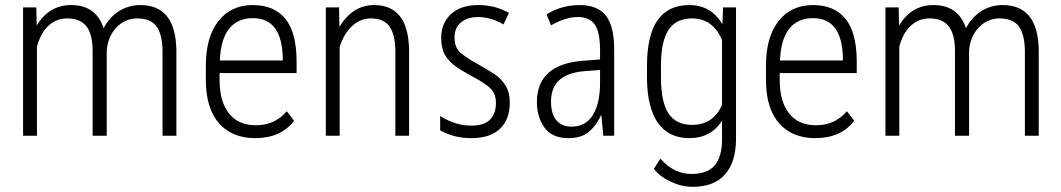

<svg xmlns="http://www.w3.org/2000/svg" viewBox="-20 -531 4152 751"><path d="M434.6 -422.9Q401.9 -387.2 397.5 -333.5V-1.5V0H396H343.8H342.3V-1.5V-331.5Q342.3 -396.5 318.4 -427.7Q293.9 -459 242.7 -459Q200.7 -459 169.7 -430.4Q138.7 -401.9 124.5 -348.6V-1.5V0H123H71.8H70.3V-1.5V-500.5V-502H71.8H120.6H122.1V-500.5L123.5 -430.7Q171.4 -511.2 258.3 -511.2Q355.5 -511.2 385.3 -420.9Q409.2 -464.8 445.8 -487.8Q483.9 -511.2 528.8 -511.2Q666.5 -511.2 669.9 -336.4V-1.5V0H668.5H617.2H615.7V-1.5V-333Q614.7 -397 591.8 -428.2Q568.8 -459 515.6 -459Q467.8 -458 434.6 -422.9Z M1085.9 -306.6Q1082 -460 969.2 -460Q908.7 -460 875.5 -418Q843.3 -376 839.8 -294.4H1085.9ZM978 9.3Q887.7 9.3 836.4 -48.8Q786.1 -106.9 785.2 -213.9V-274.9Q785.2 -385.3 834 -448.2Q883.3 -511.2 969.2 -511.2Q1052.2 -511.2 1096.2 -457.5Q1139.2 -404.3 1140.1 -294.4V-246.1V-245.1H1138.7H838.9V-218.3Q838.9 -132.8 876 -86.9Q913.1 -41 980.5 -41Q1054.7 -41 1100.6 -94.7L1101.6 -95.7L1102.5 -94.7L1129.4 -60.1L1130.4 -59.6L1129.9 -58.6Q1105 -24.9 1066.9 -7.8Q1028.8 9.3 978 9.3Z M1306.2 -502V-500.5L1307.6 -425.8Q1329.6 -463.9 1362.8 -486.8Q1397.9 -511.2 1443.4 -511.2Q1577.1 -511.2 1580.1 -335.9V-1.5V0H1579.1H1527.8H1526.4V-1.5V-330.1Q1525.9 -396.5 1502.9 -428.2Q1480 -459 1430.2 -459Q1389.6 -459 1357.4 -429.2Q1325.2 -399.4 1308.6 -347.7V-1.5V0H1307.1H1255.4H1254.4V-1.5V-500.5V-502H1255.4H1304.7Z M1958 -195.3Q1974.1 -169.4 1974.1 -129.4Q1974.1 -64 1935.5 -27.3Q1916 -8.8 1888.4 0.2Q1860.8 9.3 1824.7 9.3Q1786.1 9.3 1754.4 0.5Q1723.1 -8.8 1702.1 -21L1701.7 -21.5V-22V-75.2V-77.1L1703.6 -76.2Q1728 -60.1 1759.3 -49.8Q1790.5 -39.6 1823.7 -39.6Q1873 -39.6 1896.5 -63Q1919.9 -86.9 1919.9 -127.9Q1919.9 -165.5 1896.5 -187Q1872.6 -208.5 1824.2 -233.9Q1788.6 -252.9 1762.2 -271.5Q1735.8 -290 1720.7 -315.9Q1705.6 -342.3 1705.6 -382.8Q1705.6 -439.9 1743.7 -475.6Q1782.2 -511.2 1849.6 -511.2H1850.1Q1883.8 -511.2 1914.6 -503.4Q1944.8 -495.1 1969.7 -481L1970.7 -480.5L1970.2 -479.5L1950.2 -437L1949.7 -435.5L1948.2 -436Q1926.8 -448.7 1901.9 -456.5Q1876 -464.4 1850.1 -464.4Q1807.6 -464.4 1782.7 -443.1Q1757.8 -421.9 1757.8 -383.8Q1757.8 -345.7 1781.2 -324.7Q1805.2 -303.7 1854 -277.3Q1888.2 -258.3 1915.5 -240.2Q1942.4 -221.7 1958 -195.3Z M2327.1 -206.1V-257.3L2269 -252.9Q2202.1 -248 2168.7 -218.5Q2135.3 -189 2135.3 -133.8Q2135.3 -85 2156.5 -60.3Q2177.7 -35.6 2215.3 -35.6Q2271 -35.6 2299.3 -81.5Q2327.1 -127.9 2327.1 -206.1ZM2179.2 -502Q2212.4 -511.2 2247.1 -511.2Q2317.4 -511.2 2350.1 -469.7Q2382.3 -428.2 2382.3 -337.9V-1V0H2380.9H2340.8H2339.8V-1L2332 -80.6H2331.1Q2314 -42 2284.7 -16.6Q2270 -3.4 2249.5 2.9Q2228.5 9.3 2202.1 9.3Q2140.1 9.3 2109.9 -31.7Q2080.1 -72.3 2080.1 -132.3Q2080.1 -207 2127 -247.6Q2173.3 -287.1 2262.2 -293.5L2327.1 -298.3V-334Q2327.1 -405.8 2306.2 -435.5Q2284.7 -464.4 2241.2 -464.4Q2191.9 -464.4 2136.7 -432.6L2135.7 -431.6L2134.8 -433.1L2118.2 -473.6L2117.7 -474.6L2118.7 -475.1Q2145.5 -492.2 2179.2 -502Z M2565.4 -277.3V-227.5Q2565.4 -132.3 2594.7 -87.4Q2624 -43 2686.5 -42.5Q2770 -42.5 2804.2 -120.6V-374.5Q2769 -458.5 2687.5 -459Q2624.5 -459 2595.2 -414.6Q2565.9 -370.6 2565.4 -277.3ZM2510.7 -220.2V-273.9Q2510.7 -392.6 2551.8 -451.7Q2593.3 -511.2 2676.3 -511.2Q2762.2 -511.2 2805.7 -435.5L2808.1 -500.5L2808.6 -502H2809.6H2857.4H2858.9V-500.5V13.2Q2858.4 104.5 2814.9 152.3Q2771.5 200.2 2688 199.7Q2646 199.7 2603 179.4Q2560.1 159.2 2538.1 129.9L2537.6 128.9L2538.1 128.4L2562 91.3L2563.5 89.4L2564.5 90.8Q2616.2 149.4 2684.1 149.4Q2746.6 149.4 2775.4 116.2Q2803.7 83 2804.2 15.6V-59.1Q2761.2 9.3 2676.3 9.3Q2596.2 9.3 2553.7 -49.8Q2512.2 -108.9 2510.7 -220.2Z M3276.9 -306.6Q3272.9 -460 3160.2 -460Q3099.6 -460 3066.4 -418Q3034.2 -376 3030.8 -294.4H3276.9ZM3168.9 9.3Q3078.6 9.3 3027.3 -48.8Q2977.1 -106.9 2976.1 -213.9V-274.9Q2976.1 -385.3 3024.9 -448.2Q3074.2 -511.2 3160.2 -511.2Q3243.2 -511.2 3287.1 -457.5Q3330.1 -404.3 3331.1 -294.4V-246.1V-245.1H3329.6H3029.8V-218.3Q3029.8 -132.8 3066.9 -86.9Q3104 -41 3171.4 -41Q3245.6 -41 3291.5 -94.7L3292.5 -95.7L3293.5 -94.7L3320.3 -60.1L3321.3 -59.6L3320.8 -58.6Q3295.9 -24.9 3257.8 -7.8Q3219.7 9.3 3168.9 9.3Z M3807.6 -422.9Q3774.9 -387.2 3770.5 -333.5V-1.5V0H3769H3716.8H3715.3V-1.5V-331.5Q3715.3 -396.5 3691.4 -427.7Q3667 -459 3615.7 -459Q3573.7 -459 3542.7 -430.4Q3511.7 -401.9 3497.6 -348.6V-1.5V0H3496.1H3444.8H3443.4V-1.5V-500.5V-502H3444.8H3493.7H3495.1V-500.5L3496.6 -430.7Q3544.4 -511.2 3631.3 -511.2Q3728.5 -511.2 3758.3 -420.9Q3782.2 -464.8 3818.8 -487.8Q3856.9 -511.2 3901.9 -511.2Q4039.6 -511.2 4043 -336.4V-1.5V0H4041.5H3990.2H3988.8V-1.5V-333Q3987.8 -397 3964.8 -428.2Q3941.9 -459 3888.7 -459Q3840.8 -458 3807.6 -422.9Z"/></svg>

Font: MAUL Condensed Light
Style: Light
Weight: 300
Designer: MAUL
Version: Version 2.137; 2017; ttfautohint (v1.8.3)